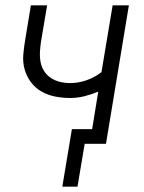

<svg xmlns="http://www.w3.org/2000/svg" viewBox="-20 -540 540 721"><path d="M271 161H214L250 -55H326L349 -196Q323 -185 296.5 -178.5Q270 -172 244 -172Q215 -172 187 -177.5Q159 -183 135.5 -196.5Q112 -210 96 -231.5Q80 -253 72.5 -279.5Q65 -306 67.5 -335Q70 -364 75 -393L96 -520H157L134 -384Q131 -364 130 -344.5Q129 -325 132.5 -306.5Q136 -288 146 -272.5Q156 -257 171.5 -247Q187 -237 205.5 -232.5Q224 -228 243 -228Q274 -228 304.5 -238.5Q335 -249 361 -269L403 -520H464L378 0H298Z"/></svg>

Font: Iosevka Term Curly Light
Style: Italic
Weight: 300
Italic angle: -9°
Designer: Belleve Invis
Foundry: Belleve Invis
Version: Version 32.3.0